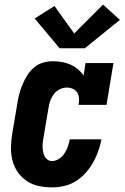

<svg xmlns="http://www.w3.org/2000/svg" viewBox="-20 -803 540 831"><path d="M205 8Q176 8 147.5 2Q119 -4 96 -19.5Q73 -35 57 -58Q41 -81 34 -108.5Q27 -136 27.5 -165.5Q28 -195 33 -225L55 -355Q58 -376 63.5 -396.5Q69 -417 77.5 -437.5Q86 -458 98 -477Q110 -496 127.5 -511Q145 -526 166.5 -532Q188 -538 209 -538Q229 -538 248.5 -534.5Q268 -531 285 -523.5Q302 -516 316.5 -504Q331 -492 342 -476L350 -530H471L441 -349H320Q323 -363 322 -377Q321 -391 314.5 -402Q308 -413 295.5 -418.5Q283 -424 269 -424Q254 -424 238.5 -416.5Q223 -409 213 -395.5Q203 -382 197.5 -367Q192 -352 190 -336L168 -206Q166 -195 165 -185Q164 -175 164.5 -164.5Q165 -154 167 -144Q169 -134 173.5 -125.5Q178 -117 186.5 -111.5Q195 -106 205 -106Q221 -106 235.5 -115.5Q250 -125 259 -139Q268 -153 273.5 -168.5Q279 -184 282 -200H419Q414 -173 405 -148Q396 -123 382.5 -99Q369 -75 350 -54Q331 -33 307.5 -18.5Q284 -4 257.5 2Q231 8 205 8ZM347 -594H238L130 -723L216 -777L301 -658L426 -783L499 -717Z"/></svg>

Font: Iosevka Curly Slab HvObl
Style: Regular
Weight: 900
Italic angle: -9°
Monospace: yes
Designer: Belleve Invis
Foundry: Belleve Invis
Version: Version 11.1.0; ttfautohint (v1.8.3)